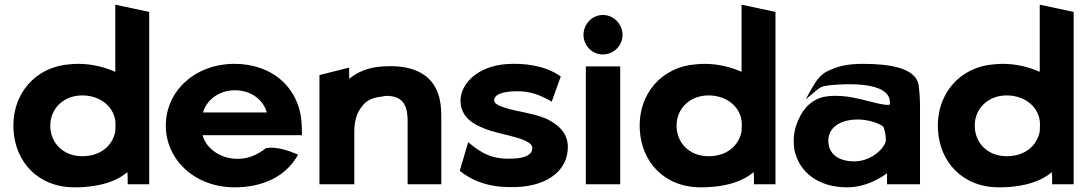

<svg xmlns="http://www.w3.org/2000/svg" viewBox="-20 -778 4649 821"><path d="M299 23C407 23 480 -4 525 -42C526 -29 526 -8 526 0V10H618V-727L473 -758V-471C427 -491 373 -505 315 -505C300 -505 290 -504 278 -503C134 -493 28 -378 38 -220C46 -89 139 23 299 23ZM474 -246C474 -236 473 -227 473 -216C461 -154 409 -110 332 -110C249 -110 195 -168 195 -241C195 -312 250 -370 332 -370C411 -370 474 -318 474 -246Z M846 -200H1271V-210C1271 -222 1271 -235 1270 -247C1262 -401 1146 -505 983 -505C813 -505 689 -388 689 -241C689 -95 813 23 983 23C1101 23 1197 -21 1249 -107L1255 -117L1244 -121C1221 -131 1167 -152 1118 -145C1075 -111 1033 -97 988 -99C918 -102 861 -145 846 -200ZM1121 -297H848C863 -349 914 -392 985 -392C1052 -392 1105 -353 1121 -297Z M1867 10V-270C1867 -283 1867 -296 1866 -309C1860 -423 1796 -489 1665 -495H1664C1649 -495 1632 -495 1616 -494C1553 -490 1507 -469 1473 -441V-489L1346 -457V10H1495V-216C1495 -263 1507 -298 1528 -323C1544 -347 1572 -361 1613 -365C1619 -366 1624 -368 1631 -368C1697 -368 1723 -336 1723 -260V10Z M1946 -48C2011 6 2093 25 2183 22C2329 18 2408 -55 2408 -148C2409 -211 2365 -246 2317 -270C2255 -297 2167 -303 2118 -325C2101 -333 2093 -339 2093 -350C2093 -370 2120 -384 2168 -387C2227 -391 2273 -381 2329 -349L2339 -343L2378 -451L2372 -455C2308 -498 2222 -509 2146 -504C2025 -495 1952 -424 1949 -350C1949 -271 2012 -241 2077 -219C2127 -204 2192 -193 2229 -175C2246 -166 2256 -159 2256 -144C2256 -118 2228 -102 2175 -100C2109 -96 2057 -108 1993 -161L1982 -170Z M2475 -629C2475 -583 2512 -545 2558 -545C2603 -545 2642 -582 2642 -629C2642 -675 2604 -714 2558 -714C2512 -714 2475 -675 2475 -629ZM2632 10V-494H2485V10Z M2977 23C3085 23 3158 -4 3203 -42C3204 -29 3204 -8 3204 0V10H3296V-727L3151 -758V-471C3105 -491 3051 -505 2993 -505C2978 -505 2968 -504 2956 -503C2812 -493 2706 -378 2716 -220C2724 -89 2817 23 2977 23ZM3152 -246C3152 -236 3151 -227 3151 -216C3139 -154 3087 -110 3010 -110C2927 -110 2873 -168 2873 -241C2873 -312 2928 -370 3010 -370C3089 -370 3152 -318 3152 -246Z M3524 -476C3491 -464 3468 -430 3453 -403L3425 -353L3469 -390C3484 -403 3495 -410 3524 -413C3570 -418 3796 -438 3785 -333C3785 -331 3784 -328 3766 -330C3725 -334 3644 -363 3582 -367C3552 -369 3527 -369 3499 -363C3436 -346 3405 -298 3386 -246C3374 -212 3371 -176 3377 -137C3397 -41 3480 23 3602 23C3676 23 3737 -11 3773 -37V10H3914V-320C3914 -354 3912 -384 3908 -415C3895 -490 3777 -505 3669 -505C3602 -505 3560 -494 3524 -476ZM3633 -88C3564 -88 3522 -121 3522 -176C3522 -236 3577 -267 3648 -267C3699 -267 3748 -247 3758 -235C3764 -219 3768 -198 3768 -179C3768 -151 3711 -88 3633 -88Z M4252 23C4360 23 4433 -4 4478 -42C4479 -29 4479 -8 4479 0V10H4571V-727L4426 -758V-471C4380 -491 4326 -505 4268 -505C4253 -505 4243 -504 4231 -503C4087 -493 3981 -378 3991 -220C3999 -89 4092 23 4252 23ZM4427 -246C4427 -236 4426 -227 4426 -216C4414 -154 4362 -110 4285 -110C4202 -110 4148 -168 4148 -241C4148 -312 4203 -370 4285 -370C4364 -370 4427 -318 4427 -246Z"/></svg>

Font: Bluebird
Style: SfBdExt
Weight: 700
Designer: Jasper
Foundry: Cannot Into Space Fonts
Version: Version 0.98